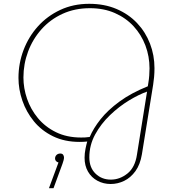

<svg xmlns="http://www.w3.org/2000/svg" viewBox="-20 -738 903 1008"><path d="M561 228Q523 228 491.5 211Q460 194 442 163Q424 132 424 90Q424 67 429 42.5Q434 18 438 5Q428 6 418.5 6.5Q409 7 398 7Q319 7 258.5 -22.5Q198 -52 158 -101Q118 -150 97.5 -209.5Q77 -269 77 -329Q77 -405 103.5 -475Q130 -545 179 -599.5Q228 -654 296.5 -686Q365 -718 448 -718Q528 -718 591.5 -691Q655 -664 699.5 -617Q744 -570 767.5 -509Q791 -448 791 -380Q791 -355 789 -333.5Q787 -312 784 -293L725 72Q716 126 691 160.5Q666 195 632 211.5Q598 228 561 228ZM562 205Q609 205 649 173Q689 141 699 74L752 -257Q709 -242 657 -210.5Q605 -179 557.5 -133.5Q510 -88 479.5 -32Q449 24 449 88Q449 142 481.5 173.5Q514 205 562 205ZM406 -16Q417 -16 427.5 -16.5Q438 -17 451 -19Q470 -64 508 -112Q546 -160 607.5 -205Q669 -250 756 -285L759 -304Q762 -321 763.5 -341Q765 -361 765 -379Q765 -442 743.5 -499Q722 -556 681.5 -600Q641 -644 583 -669.5Q525 -695 452 -695Q373 -695 308.5 -665.5Q244 -636 198 -584.5Q152 -533 127.5 -467.5Q103 -402 103 -331Q103 -275 122 -219.5Q141 -164 179 -118Q217 -72 274 -44Q331 -16 406 -16ZM237 250 287 115Q279 113 274 107.5Q269 102 269 94Q269 86 273 80Q277 74 283 71Q289 68 296 68Q307 68 311.5 74.5Q316 81 316 89Q316 96 313.5 104.5Q311 113 308 122L261 250Z"/></svg>

Font: MuseoModerno Thin Thin
Style: Italic
Weight: 250
Italic angle: -9°
Version: Version 1.003